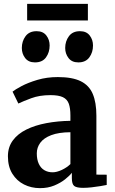

<svg xmlns="http://www.w3.org/2000/svg" viewBox="-20 -963 593 994"><path d="M187 11Q142 11 104.2 -8Q66.5 -27 43.8 -63.8Q21 -100.5 21 -154Q21 -201.5 46.5 -236Q72 -270.5 116.8 -292.5Q161.5 -314.5 220 -325.5Q278.5 -336.5 344.5 -337.5V-365.5Q344.5 -403 336.2 -426Q328 -449 305.8 -459.8Q283.5 -470.5 241.5 -470.5Q184.5 -470.5 141.8 -454.5Q99 -438.5 75 -427L45 -488.5Q57.5 -499 91.2 -517Q125 -535 173.8 -549.5Q222.5 -564 279.5 -564Q354.5 -564 398 -542.5Q441.5 -521 460.2 -476.8Q479 -432.5 479 -364V-59L532.5 -58.5V-5.5Q521 -3 499.8 0.5Q478.5 4 454.5 6.8Q430.5 9.5 410.5 9.5Q376.5 9.5 364.2 -0.2Q352 -10 352 -40.5V-68.5Q340 -53 316.8 -34.5Q293.5 -16 260.8 -2.5Q228 11 187 11ZM252.5 -71Q273.5 -71 299.8 -83.2Q326 -95.5 344.5 -113.5V-278.5Q283.5 -278 245 -263.2Q206.5 -248.5 188.5 -223.8Q170.5 -199 170.5 -169Q170.5 -137 180.8 -115Q191 -93 209.5 -82Q228 -71 252.5 -71ZM160.5 -640Q127.5 -640 110.2 -662.5Q93 -685 93 -714.5Q93 -749.5 112.2 -775.5Q131.5 -801.5 169 -801.5H170Q203 -801.5 220 -779.2Q237 -757 237 -727.5Q237 -692 218.2 -666Q199.5 -640 161.5 -640ZM385 -640Q352 -640 334.8 -662.5Q317.5 -685 317.5 -714.5Q317.5 -749.5 336.8 -775.5Q356 -801.5 393.5 -801.5H394.5Q427.5 -801.5 444.5 -779.2Q461.5 -757 461.5 -727.5Q461.5 -692 442.5 -666Q423.5 -640 386 -640ZM435 -943V-857H120.5V-943Z"/></svg>

Font: Merriweather 28pt
Style: Bold
Weight: 700
Version: Version 2.100